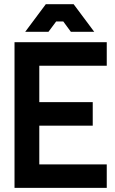

<svg xmlns="http://www.w3.org/2000/svg" viewBox="-20 -903 553 923"><path d="M49.8 0V-700.2H493.2V-586.9H168.9V-412.1H425.8V-298.8H168.9V-112.8H493.2V0ZM101.1 -750 200.2 -882.8H334L433.1 -750H320.8L284.2 -799.8H250L212.9 -750Z"/></svg>

Font: Cakra Normal
Style: Regular
Weight: 400
Designer: Lucia Kollert, Vojtech Kollert
Foundry: OoM Type
Version: Version 1.000;Glyphs 3.1.1 (3148)